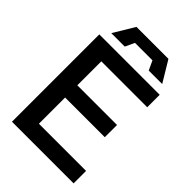

<svg xmlns="http://www.w3.org/2000/svg" viewBox="-254 -984 1088 1088"><g transform="rotate(45 290.0 -439.5)"><path d="M56 0V-700H540V-600H172V-408H490V-310H172V-100H550V0ZM207 -753H99L175 -879H431L507 -753H399L373 -809H233Z"/></g></svg>

Font: Tektur Medium
Style: Regular
Weight: 500
Designer: Adam Jagosz
Foundry: Adam Jagosz
Version: Version 1.005;gftools[0.9.30]